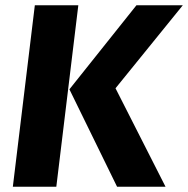

<svg xmlns="http://www.w3.org/2000/svg" viewBox="-20 -713 718 733"><path d="M195 0H29L113 -693H279ZM245 -372 501 -693H678L421 -376L612 0H427Z"/></svg>

Font: Szlgxwxxxixliatcpuztgldltzi
Style: Regular
Weight: 700
Italic angle: -8°
Designer: Carrois Corporate & Edenspiekermann
Foundry: Carrois Corporate GbR & Edenspiekermann AG
Version: Version 2.001